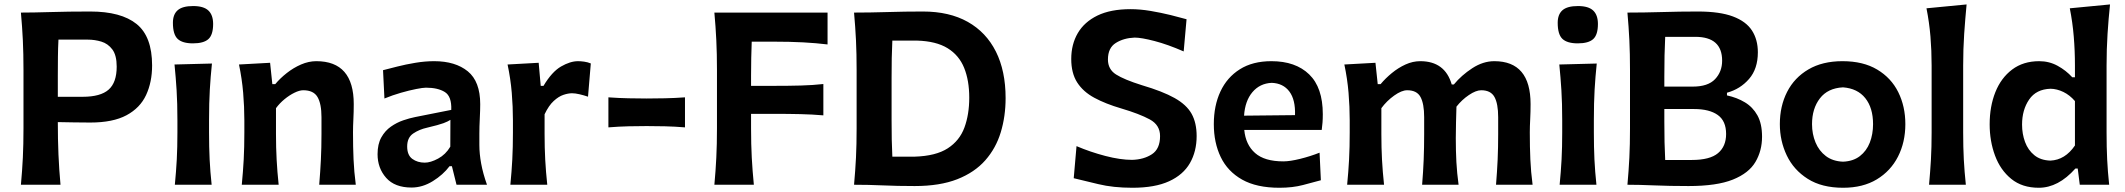

<svg xmlns="http://www.w3.org/2000/svg" viewBox="-20 -841 9674 874"><path d="M75.2 0Q81.1 -64 84 -123.5Q86.9 -183.1 86.9 -256.8V-522Q86.9 -597.2 84 -658Q81.1 -718.8 75.2 -783.7Q130.9 -783.7 210.2 -786.1Q289.6 -788.6 390.6 -788.6Q531.2 -788.6 601.8 -731.7Q672.4 -674.8 672.4 -543Q672.4 -467.3 645 -408.4Q617.7 -349.6 555.9 -316.4Q494.1 -283.2 391.1 -283.2Q356.4 -283.2 315.7 -283.9Q274.9 -284.7 243.2 -285.2Q243.2 -206.5 246.1 -138.2Q249 -69.8 255.4 0ZM246.1 -660.6Q244.1 -622.1 243.7 -582Q243.2 -542 243.2 -497.1V-400.4H356.4Q437.5 -400.4 474.4 -432.9Q511.2 -465.3 511.2 -537.6Q511.2 -589.8 491.2 -616.2Q471.2 -642.6 441.2 -651.6Q411.1 -660.6 380.4 -660.6Z M775.9 0Q781.7 -59.6 784.7 -115Q787.6 -170.4 787.6 -238.3V-293Q787.6 -372.6 783.9 -430.4Q780.3 -488.3 774.4 -547.4L944.8 -551.8Q938.5 -491.7 935.1 -432.9Q931.6 -374 931.6 -293V-238.3Q931.6 -170.4 934.3 -115Q937 -59.6 943.4 0ZM858.4 -643.6Q810.5 -643.6 788.8 -663.8Q767.1 -684.1 767.1 -737.3Q767.1 -775.4 788.8 -794.4Q810.5 -813.5 859.4 -813.5Q907.2 -813.5 928.7 -793Q950.2 -772.5 950.2 -731.9Q950.2 -682.6 928.7 -663.1Q907.2 -643.6 858.4 -643.6Z M1080.6 0Q1086.4 -59.6 1089.4 -115Q1092.3 -170.4 1092.3 -238.3V-293Q1092.3 -355 1086.9 -418.7Q1081.5 -482.4 1067.9 -547.4L1209.5 -555.2L1219.7 -458H1232.9Q1254.9 -484.4 1285.2 -508.3Q1315.4 -532.2 1350.3 -547.4Q1385.3 -562.5 1419.9 -562.5Q1590.3 -562.5 1590.3 -367.2Q1590.3 -331.5 1588.6 -298.6Q1586.9 -265.6 1586.9 -238.3Q1586.9 -170.4 1589.4 -115Q1591.8 -59.6 1599.6 0H1433.1Q1438 -59.6 1440.7 -114Q1443.4 -168.5 1443.4 -231V-307.6Q1443.4 -368.7 1425.3 -399.4Q1407.2 -430.2 1360.4 -430.2Q1343.3 -430.2 1320.3 -418.9Q1297.4 -407.7 1275.1 -389.4Q1252.9 -371.1 1236.3 -348.6V-231Q1236.3 -168.5 1239.3 -114Q1242.2 -59.6 1248.5 0Z M1853.5 12.7Q1776.9 12.7 1737.8 -31.5Q1698.7 -75.7 1698.7 -139.2Q1698.7 -185.1 1715.8 -215.6Q1732.9 -246.1 1759.5 -264.6Q1786.1 -283.2 1815.4 -293.2Q1844.7 -303.2 1869.6 -308.1L2034.2 -340.8Q2036.6 -402.3 2004.9 -422.1Q1973.1 -441.9 1918.9 -441.9Q1905.3 -441.9 1874.3 -435.8Q1843.3 -429.7 1804.9 -418.7Q1766.6 -407.7 1730 -392.6L1723.6 -521.5Q1750 -528.3 1788.6 -538.1Q1827.1 -547.9 1871.1 -555.2Q1915 -562.5 1956.5 -562.5Q2052.7 -562.5 2109.4 -516.4Q2166 -470.2 2166 -366.7Q2166 -340.8 2164.1 -302.5Q2162.1 -264.2 2162.1 -232.4V-181.2Q2162.1 -141.1 2170.4 -95.9Q2178.7 -50.8 2196.8 0H2058.1L2037.1 -84.5H2026.4Q1997.1 -45.4 1950.2 -16.4Q1903.3 12.7 1853.5 12.7ZM1913.6 -100.6Q1939.9 -100.6 1974.4 -119.1Q2008.8 -137.7 2029.8 -173.3L2030.3 -295.4Q2019.5 -288.1 1998.8 -280.3Q1978 -272.5 1924.3 -259.8Q1888.7 -252 1861.1 -233.4Q1833.5 -214.8 1833.5 -174.3Q1833.5 -134.8 1856.9 -117.7Q1880.4 -100.6 1913.6 -100.6Z M2303.2 0Q2309.1 -59.6 2312 -115Q2314.9 -170.4 2314.9 -238.3V-293Q2314.9 -355 2309.6 -418.7Q2304.2 -482.4 2290.5 -547.4L2432.1 -555.2L2441.4 -450.2H2454.1Q2492.2 -514.2 2533.9 -538.3Q2575.7 -562.5 2611.3 -562.5Q2624 -562.5 2639.6 -560.3Q2655.3 -558.1 2669.4 -552.2L2656.7 -400.9Q2638.2 -407.2 2618.2 -411.9Q2598.1 -416.5 2584 -416.5Q2566.4 -416.5 2544.7 -409.2Q2522.9 -401.9 2500.5 -381.3Q2478 -360.8 2459 -320.8V-231Q2459 -168.5 2461.9 -114Q2464.8 -59.6 2471.2 0Z M2749.5 -261.2V-397.9Q2797.4 -394.5 2841.3 -393.6Q2885.3 -392.6 2923.8 -392.6Q2962.4 -392.6 3006.6 -393.6Q3050.8 -394.5 3098.1 -397.9V-261.2Q3050.8 -265.1 3006.6 -266.1Q2962.4 -267.1 2923.8 -267.1Q2885.3 -267.1 2841.3 -266.1Q2797.4 -265.1 2749.5 -261.2Z M3231.9 0Q3237.8 -64 3240.7 -123.5Q3243.7 -183.1 3243.7 -256.8V-522Q3243.7 -597.2 3240.7 -658Q3237.8 -718.8 3231.9 -783.7H3747.1V-638.7Q3695.3 -645 3636 -648.2Q3576.7 -651.4 3496.6 -651.4H3401.9Q3400.4 -614.3 3399.7 -576.9Q3398.9 -539.6 3398.9 -497.1V-450.2H3500.5Q3573.7 -450.2 3626.2 -451.7Q3678.7 -453.1 3728 -458.5V-315.9Q3676.3 -320.3 3623.5 -321.5Q3570.8 -322.8 3500 -322.8H3398.9V-256.8Q3398.9 -183.1 3402.1 -123.5Q3405.3 -64 3411.6 0Z M3867.7 0Q3873.5 -64 3876.5 -123.5Q3879.4 -183.1 3879.4 -256.8V-522Q3879.4 -597.2 3876.5 -658Q3873.5 -718.8 3867.7 -783.7Q3940.4 -783.7 4019.5 -786.1Q4098.6 -788.6 4181.2 -788.6Q4301.3 -788.6 4385.3 -741.5Q4469.2 -694.3 4513.4 -606.2Q4557.6 -518.1 4557.6 -394.5Q4557.6 -311.5 4535.6 -239Q4513.7 -166.5 4465.1 -111.3Q4416.5 -56.2 4337.4 -25.1Q4258.3 5.9 4144 5.9Q4064 5.9 3998.5 2.9Q3933.1 0 3867.7 0ZM4042 -127.9H4144Q4240.2 -130.9 4294.2 -165.8Q4348.1 -200.7 4370.1 -260.3Q4392.1 -319.8 4392.1 -396.5Q4392.1 -474.6 4368.9 -532Q4345.7 -589.4 4293.5 -621.6Q4241.2 -653.8 4153.8 -656.2H4042Q4040 -616.7 4039.3 -576.4Q4038.6 -536.1 4038.6 -485.8V-293.9Q4038.6 -245.6 4039.3 -206.1Q4040 -166.5 4042 -127.9Z M5134.8 13.7Q5047.4 13.7 4980 -2.7Q4912.6 -19 4867.7 -29.8L4880.4 -175.8Q4943.4 -148.9 5011.7 -131.1Q5080.1 -113.3 5133.3 -113.3Q5186.5 -114.7 5223.6 -138.9Q5260.7 -163.1 5260.7 -221.7Q5260.7 -272 5213.9 -297.4Q5167 -322.8 5084.5 -347.2Q5012.7 -368.2 4961.7 -395.8Q4910.6 -423.3 4883.5 -465.6Q4856.4 -507.8 4856.4 -572.3Q4856.4 -639.2 4886.2 -690.2Q4916 -741.2 4975.8 -770.3Q5035.6 -799.3 5126.5 -799.3Q5169.4 -799.3 5217.3 -791.3Q5265.1 -783.2 5308.6 -772.5Q5352.1 -761.7 5381.3 -753.4L5368.2 -606.9Q5295.4 -638.7 5235.4 -654.3Q5175.3 -669.9 5145 -669.9Q5095.2 -668 5059.3 -645.5Q5023.4 -623 5023.4 -570.3Q5023.4 -525.4 5060.3 -502Q5097.2 -478.5 5178.2 -453.1Q5272.5 -425.3 5326.9 -394.8Q5381.3 -364.3 5404.3 -323Q5427.2 -281.7 5427.2 -221.7Q5427.2 -151.9 5396.7 -98.6Q5366.2 -45.4 5301.8 -15.9Q5237.3 13.7 5134.8 13.7Z M5804.2 13.7Q5700.2 13.7 5634.3 -23.4Q5568.4 -60.5 5536.9 -126Q5505.4 -191.4 5505.4 -275.9Q5505.4 -359.9 5535.4 -424.3Q5565.4 -488.8 5623.8 -525.6Q5682.1 -562.5 5767.6 -562.5Q5877.4 -562.5 5939.5 -502.4Q6001.5 -442.4 6001.5 -321.3Q6001.5 -300.3 6000.2 -283.2Q5999 -266.1 5996.6 -249.5H5644Q5650.4 -182.1 5693.4 -144.3Q5736.3 -106.4 5821.8 -106.4Q5852.1 -106.4 5898.4 -117.9Q5944.8 -129.4 5986.8 -146L5992.7 -20.5Q5958.5 -11.2 5911.4 1.2Q5864.3 13.7 5804.2 13.7ZM5875 -316.9Q5877.4 -386.7 5849.4 -424.3Q5821.3 -461.9 5769 -463.9Q5714.8 -461.4 5681.2 -421.6Q5647.5 -381.8 5643.1 -314.5Z M6790 0Q6794.9 -59.6 6797.4 -114Q6799.8 -168.5 6799.8 -231V-307.6Q6799.8 -368.7 6783 -399.4Q6766.1 -430.2 6722.7 -430.2Q6698.7 -430.2 6666.5 -408.4Q6634.3 -386.7 6609.9 -355.5Q6608.9 -323.7 6607.9 -283.4Q6606.9 -243.2 6606.9 -212.4Q6606.9 -153.3 6609.6 -103.3Q6612.3 -53.2 6619.6 0H6453.6Q6458.5 -59.6 6460.7 -114Q6462.9 -168.5 6462.9 -231V-307.6Q6462.9 -368.7 6446.3 -399.4Q6429.7 -430.2 6385.7 -430.2Q6360.4 -430.2 6326.4 -406Q6292.5 -381.8 6268.1 -348.6V-231Q6268.1 -168.5 6271 -114Q6273.9 -59.6 6280.3 0H6112.3Q6118.2 -59.6 6121.1 -115Q6124 -170.4 6124 -238.3V-293Q6124 -355 6118.7 -418.7Q6113.3 -482.4 6099.6 -547.4L6241.2 -555.2L6251.5 -458H6264.6Q6286.6 -484.4 6315.7 -508.3Q6344.7 -532.2 6377.9 -547.4Q6411.1 -562.5 6445.3 -562.5Q6557.6 -562.5 6588.4 -456.5H6598.1Q6632.8 -498.5 6681.9 -530.5Q6731 -562.5 6782.2 -562.5Q6947.3 -562.5 6947.3 -367.2Q6947.3 -331.5 6945.6 -298.6Q6943.8 -265.6 6943.8 -238.3Q6943.8 -170.4 6946.3 -115Q6948.7 -59.6 6956.5 0Z M7079.6 0Q7085.4 -59.6 7088.4 -115Q7091.3 -170.4 7091.3 -238.3V-293Q7091.3 -372.6 7087.6 -430.4Q7084 -488.3 7078.1 -547.4L7248.5 -551.8Q7242.2 -491.7 7238.8 -432.9Q7235.4 -374 7235.4 -293V-238.3Q7235.4 -170.4 7238 -115Q7240.7 -59.6 7247.1 0ZM7162.1 -643.6Q7114.3 -643.6 7092.5 -663.8Q7070.8 -684.1 7070.8 -737.3Q7070.8 -775.4 7092.5 -794.4Q7114.3 -813.5 7163.1 -813.5Q7210.9 -813.5 7232.4 -793Q7253.9 -772.5 7253.9 -731.9Q7253.9 -682.6 7232.4 -663.1Q7210.9 -643.6 7162.1 -643.6Z M7666.5 5.9Q7579.6 5.9 7510 2.9Q7440.4 0 7388.2 0Q7394 -64 7397 -123.5Q7399.9 -183.1 7399.9 -256.8V-522Q7399.9 -597.2 7397 -658Q7394 -718.8 7388.2 -783.7Q7462.4 -783.7 7544.4 -786.1Q7626.5 -788.6 7709 -788.6Q7808.6 -788.6 7868.4 -766.1Q7928.2 -743.7 7955.1 -702.1Q7981.9 -660.6 7981.9 -603Q7981.9 -527.8 7941.9 -481.7Q7901.9 -435.5 7841.3 -418.9V-406.7Q7886.7 -397 7922.9 -375.2Q7959 -353.5 7980 -315.7Q8001 -277.8 8001 -218.8Q8001 -154.8 7970.9 -103.8Q7940.9 -52.7 7867.9 -23.4Q7794.9 5.9 7666.5 5.9ZM7556.2 -446.8H7686Q7754.9 -446.8 7787.1 -480.7Q7819.3 -514.6 7819.3 -564.9Q7819.3 -673.3 7697.3 -673.3H7560.1Q7558.1 -631.3 7557.1 -588.4Q7556.2 -545.4 7556.2 -491.7ZM7560.1 -112.8H7681.2Q7763.7 -112.8 7800.5 -143.8Q7837.4 -174.8 7837.4 -231Q7837.4 -290.5 7799.3 -317.6Q7761.2 -344.7 7691.4 -344.7H7556.2V-287.1Q7556.2 -235.4 7557.1 -194.3Q7558.1 -153.3 7560.1 -112.8Z M8370.1 13.7Q8272.9 13.7 8209 -26.9Q8145 -67.4 8113.5 -133.5Q8082 -199.7 8082 -275.9Q8082 -357.9 8115.2 -422.9Q8148.4 -487.8 8212.2 -525.1Q8275.9 -562.5 8367.2 -562.5Q8461.4 -562.5 8525.1 -524.4Q8588.9 -486.3 8621.1 -421.4Q8653.3 -356.4 8653.3 -275.9Q8653.3 -193.8 8619.9 -128.2Q8586.4 -62.5 8523.2 -24.4Q8460 13.7 8370.1 13.7ZM8369.6 -105Q8416 -106.9 8446.3 -130.4Q8476.6 -153.8 8491.5 -191.9Q8506.3 -230 8506.3 -275.9Q8506.3 -350.1 8470.9 -394.3Q8435.5 -438.5 8369.6 -443.4Q8300.3 -439.9 8264.4 -393.3Q8228.5 -346.7 8228.5 -275.9Q8228.5 -231 8244.4 -192.6Q8260.3 -154.3 8291.5 -130.6Q8322.8 -106.9 8369.6 -105Z M8761.2 0Q8766.6 -59.6 8769.8 -115Q8772.9 -170.4 8772.9 -238.3V-543Q8772.9 -610.4 8767.6 -674.8Q8762.2 -739.3 8749.5 -803.2L8932.1 -820.8Q8925.8 -755.4 8921.1 -686.5Q8916.5 -617.7 8916.5 -543V-238.3Q8916.5 -170.4 8919.4 -115Q8922.4 -59.6 8928.7 0Z M9260.7 13.7Q9185.1 13.7 9135.5 -26.6Q9085.9 -66.9 9061.5 -132.8Q9037.1 -198.7 9037.1 -274.9Q9037.1 -356.4 9063 -421.4Q9088.9 -486.3 9139.4 -524.4Q9189.9 -562.5 9262.7 -562.5Q9308.1 -562.5 9346.4 -541.5Q9384.8 -520.5 9413.1 -489.3H9425.3V-543Q9425.3 -610.4 9419.9 -674.8Q9414.6 -739.3 9401.9 -803.2L9585 -820.8Q9578.1 -755.4 9573.7 -686.5Q9569.3 -617.7 9569.3 -543V-238.3Q9569.3 -170.4 9572 -115Q9574.7 -59.6 9581.1 0H9447.3L9438 -73.7H9427.2Q9349.6 13.7 9260.7 13.7ZM9313.5 -109.9Q9380.4 -112.8 9425.3 -178.7V-380.9Q9401.9 -408.2 9372.6 -422.4Q9343.3 -436.5 9314.5 -437Q9249 -435.1 9216.8 -387.9Q9184.6 -340.8 9184.6 -273.9Q9184.6 -231.4 9198.2 -194.6Q9211.9 -157.7 9240.5 -134.5Q9269 -111.3 9313.5 -109.9Z"/></svg>

Font: Pinar-FD SemiBold
Style: Regular
Weight: 600
Designer: Amin Abedi
Version: Version 2.000